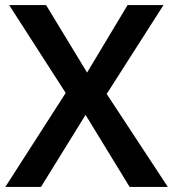

<svg xmlns="http://www.w3.org/2000/svg" viewBox="-20 -734 680 754"><path d="M639 0H489L316 -283L141 0H1L238 -369L16 -714H161L322 -449L481 -714H622L399 -365Z"/></svg>

Font: Noto Sans Adlam SemiBold
Style: Regular
Weight: 600
Version: Version 3.001